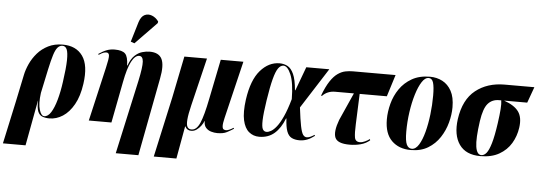

<svg xmlns="http://www.w3.org/2000/svg" viewBox="-95 -1014 4024 1429"><g transform="rotate(5 1917.0 -299.5)"><path d="M-35 225 34 -94 76 -295Q84 -335 104 -379Q124 -423 157 -461Q190 -499 237 -522.5Q284 -546 345 -546Q445 -546 494 -477Q543 -408 523 -268Q510 -175 475 -113Q440 -51 392.5 -20.5Q345 10 293 10Q263 10 240.5 1.5Q218 -7 207 -33.5Q196 -60 198 -114H197L134 225ZM253 -3Q281 -3 303.5 -38.5Q326 -74 343 -135Q360 -196 370 -270Q385 -374 386 -432Q387 -490 376.5 -513.5Q366 -537 344 -537Q323 -537 307.5 -519.5Q292 -502 279.5 -462Q267 -422 252 -353L214 -174Q203 -92 217 -47.5Q231 -3 253 -3Z M808 225 929 -325Q952 -432 949 -472Q946 -512 919 -512Q888 -512 861.5 -462Q835 -412 815 -306L756 0H587L680 -403Q696 -471 694.5 -493.5Q693 -516 673 -516Q663 -516 651.5 -512Q640 -508 617 -493L614 -500Q648 -523 675 -533Q702 -543 733 -543Q790 -543 812 -520.5Q834 -498 835 -433H838Q856 -483 882.5 -508Q909 -533 938.5 -541.5Q968 -550 994 -550Q1063 -550 1085.5 -504Q1108 -458 1088 -357L977 225ZM875 -602 847 -612 892 -762Q906 -805 932 -817.5Q958 -830 987 -819Q1016 -808 1037 -779L1035 -767Z M1092 225 1191 -225 1254 -536H1423L1337 -180Q1320 -110 1317 -70.5Q1314 -31 1323.5 -15.5Q1333 0 1354 0Q1392 0 1416.5 -56.5Q1441 -113 1466 -240L1526 -536H1695L1592 -107Q1582 -65 1583 -46Q1584 -27 1592 -22Q1600 -17 1611 -17Q1619 -17 1634 -23Q1649 -29 1665 -40L1669 -33Q1644 -17 1618 -3.5Q1592 10 1547 10Q1525 10 1501 3Q1477 -4 1461.5 -22Q1446 -40 1447 -72H1446Q1439 -54 1425 -35Q1411 -16 1392.5 -3Q1374 10 1353 10Q1320 10 1307 -19H1305L1261 225Z M1860 10Q1816 10 1783.5 -17Q1751 -44 1738 -102.5Q1725 -161 1738 -257Q1759 -405 1821.5 -476.5Q1884 -548 1965 -548Q1998 -548 2025 -533.5Q2052 -519 2070.5 -478Q2089 -437 2096 -358H2099L2165 -536H2337L2144 -234Q2155 -143 2164.5 -96Q2174 -49 2185.5 -33Q2197 -17 2213 -17Q2226 -17 2239.5 -23Q2253 -29 2270 -40L2274 -33Q2245 -11 2218 -0.5Q2191 10 2161 10Q2127 10 2103 -2Q2079 -14 2066.5 -47.5Q2054 -81 2051 -143H2048Q2020 -70 1974 -30Q1928 10 1860 10ZM1912 -31Q1926 -31 1945 -41.5Q1964 -52 1986 -79.5Q2008 -107 2031.5 -158Q2055 -209 2078 -290Q2077 -412 2051.5 -472.5Q2026 -533 1995 -533Q1974 -533 1956.5 -509Q1939 -485 1923.5 -426.5Q1908 -368 1892 -264Q1877 -166 1875.5 -115.5Q1874 -65 1883.5 -48Q1893 -31 1912 -31Z M2536 10Q2445 10 2427 -33Q2409 -76 2443 -167L2535 -373H2395Q2336 -373 2299 -333L2293 -336Q2319 -405 2346 -445.5Q2373 -486 2401.5 -505.5Q2430 -525 2458 -530.5Q2486 -536 2513 -536H2832L2781 -373H2578L2569 -145Q2566 -79 2571.5 -47Q2577 -15 2611 -15Q2628 -15 2649.5 -25Q2671 -35 2683 -45L2686 -36Q2658 -11 2618.5 -0.5Q2579 10 2536 10Z M2992 10Q2904 10 2850 -43Q2796 -96 2796 -202Q2796 -259 2812 -319.5Q2828 -380 2863 -431Q2898 -482 2954 -514Q3010 -546 3089 -546Q3140 -546 3182 -524Q3224 -502 3249.5 -455.5Q3275 -409 3275 -334Q3275 -279 3259 -219Q3243 -159 3209 -107Q3175 -55 3121.5 -22.5Q3068 10 2992 10ZM3000 0Q3029 0 3052 -37Q3075 -74 3091 -134.5Q3107 -195 3115.5 -266.5Q3124 -338 3124 -408Q3124 -473 3114.5 -504.5Q3105 -536 3079 -536Q3053 -536 3029.5 -500Q3006 -464 2987.5 -403.5Q2969 -343 2958.5 -270Q2948 -197 2948 -123Q2948 -55 2961 -27.5Q2974 0 3000 0Z M3513 10Q3404 10 3355 -60Q3306 -130 3322 -250Q3343 -397 3430.5 -466.5Q3518 -536 3647 -536H3869L3826 -417H3653Q3731 -390 3762.5 -346.5Q3794 -303 3783 -226Q3774 -162 3742 -108.5Q3710 -55 3653 -22.5Q3596 10 3513 10ZM3520 2Q3540 2 3557.5 -19Q3575 -40 3591 -94Q3607 -148 3621 -246Q3630 -310 3633 -351.5Q3636 -393 3632 -417H3615Q3564 -417 3532.5 -381Q3501 -345 3487 -250Q3468 -117 3477 -57.5Q3486 2 3520 2Z"/></g></svg>

Font: Noto Serif Display ExtraCondensed Black
Style: Italic
Weight: 900
Width: 2
Italic angle: -12°
Designer: Monotype Design Team
Foundry: Monotype Imaging Inc.
Version: Version 2.009